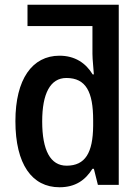

<svg xmlns="http://www.w3.org/2000/svg" viewBox="-20 -780 592 810"><path d="M231 10C298 10 340 -20 370 -68H376L393 0H481V-760H96V-670H370V-553C370 -528 375 -488 376 -466H371C342 -514 296 -545 231 -545C116 -545 45 -446 45 -269C45 -87 115 10 231 10ZM261 -81C193 -81 158 -145 158 -268C158 -385 192 -451 260 -451C343 -451 373 -392 373 -273V-249C372 -136 340 -81 261 -81Z"/></svg>

Font: Noto Sans UI SemiCondensed Medium
Style: Regular
Weight: 500
Width: 4
Designer: Monotype Design Team
Foundry: Monotype Imaging Inc.
Version: Version 1.901